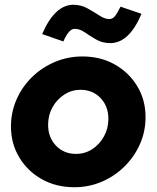

<svg xmlns="http://www.w3.org/2000/svg" viewBox="-20 -776 657 806"><path d="M292 10Q216 10 156 -23.5Q96 -57 61 -115Q26 -173 26 -245Q26 -305 49.5 -358.5Q73 -412 114.5 -452.5Q156 -493 210.5 -516Q265 -539 326 -539Q402 -539 461.5 -505.5Q521 -472 556 -414.5Q591 -357 591 -284Q591 -224 567.5 -171Q544 -118 502.5 -77Q461 -36 407 -13Q353 10 292 10ZM299 -130Q337 -130 367.5 -150Q398 -170 416.5 -203.5Q435 -237 435 -277Q435 -330 402 -364.5Q369 -399 318 -399Q281 -399 250 -379Q219 -359 200.5 -326Q182 -293 182 -252Q182 -199 215 -164.5Q248 -130 299 -130ZM246 -602 157 -633Q210 -756 288 -756Q320 -756 347 -741Q374 -726 397 -711Q420 -696 438 -696Q452 -696 461.5 -707Q471 -718 486 -748L574 -718Q522 -595 443 -595Q410 -595 384 -610Q358 -625 336.5 -640Q315 -655 293 -655Q269 -655 246 -602Z"/></svg>

Font: Red Hat Display Black
Style: Italic
Weight: 900
Italic angle: -12°
Designer: Pentagram, MCKL
Foundry: Pentagram, MCKL
Version: Version 1.023; ttfautohint (v1.8.3)